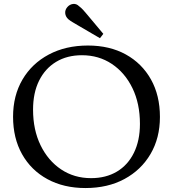

<svg xmlns="http://www.w3.org/2000/svg" viewBox="-20 -940 874 970"><path d="M412 10Q302 10 219.5 -35Q137 -80 91.5 -161Q46 -242 46 -350Q46 -457 93.5 -538Q141 -619 226.5 -664.5Q312 -710 424 -710Q534 -710 615.5 -665Q697 -620 742.5 -539Q788 -458 788 -349Q788 -243 740.5 -162Q693 -81 608.5 -35.5Q524 10 412 10ZM440 -40Q515 -40 570.5 -73Q626 -106 656.5 -168Q687 -230 687 -314Q687 -417 649 -495Q611 -573 545 -617Q479 -661 394 -661Q319 -661 263.5 -627.5Q208 -594 177.5 -532.5Q147 -471 147 -386Q147 -284 185 -206Q223 -128 289 -84Q355 -40 440 -40ZM485 -747 372 -813Q359 -821 347.5 -827.5Q336 -834 325 -843Q311 -856 309.5 -873Q308 -890 320 -904Q332 -918 349 -920Q366 -922 379 -909Q391 -900 400 -890Q409 -880 419 -868L502 -769Z"/></svg>

Font: Hedvig Letters Serif 18pt
Style: Regular
Weight: 400
Designer: Alexander Örn & Tor Weibull
Foundry: Kanon Foundry
Version: Version 1.000